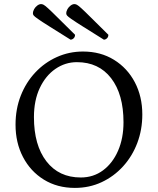

<svg xmlns="http://www.w3.org/2000/svg" viewBox="-20 -907 771 939"><path d="M346 12Q260 12 194.5 -28.5Q129 -69 92.5 -139Q56 -209 56 -297Q56 -374 81.5 -439Q107 -504 152.5 -552.5Q198 -601 258 -628Q318 -655 386 -655Q472 -655 537.5 -614.5Q603 -574 639.5 -504.5Q676 -435 676 -347Q676 -273 651.5 -208Q627 -143 582 -93.5Q537 -44 477 -16Q417 12 346 12ZM375 -39Q437 -39 484 -74Q531 -109 557.5 -170Q584 -231 584 -309Q584 -446 523.5 -524.5Q463 -603 356 -603Q299 -603 251 -570Q203 -537 174.5 -476.5Q146 -416 146 -334Q146 -197 207 -118Q268 -39 375 -39ZM488 -713Q421 -755 383.5 -778.5Q346 -802 329 -814Q312 -826 308 -831Q304 -836 304 -841Q304 -852 310 -862.5Q316 -873 325.5 -880Q335 -887 344 -887Q350 -887 356.5 -883.5Q363 -880 378 -866.5Q393 -853 424 -822Q455 -791 510 -737Q510 -726 503 -719.5Q496 -713 488 -713ZM325 -713Q258 -755 220.5 -778.5Q183 -802 166 -814Q149 -826 145 -831Q141 -836 141 -841Q141 -852 147 -862.5Q153 -873 162.5 -880Q172 -887 181 -887Q187 -887 193.5 -883.5Q200 -880 215 -866.5Q230 -853 261 -822Q292 -791 347 -737Q347 -726 340 -719.5Q333 -713 325 -713Z"/></svg>

Font: Pitagon Serif
Style: Regular
Weight: 400
Designer: Travis Tran
Foundry: Pitagon
Version: Version 1.000;gftools[0.9.26]